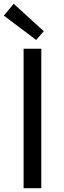

<svg xmlns="http://www.w3.org/2000/svg" viewBox="-24 -989 337 1009"><path d="M100 0H193V-733H100ZM166 -779 206 -825 48 -969 -4 -907Z"/></svg>

Font: Noto Sans JP Regular
Style: Regular
Weight: 400
Designer: Ryoko NISHIZUKA (kana & ideographs); Paul D. Hunt (Latin, Greek & Cyrillic); Wenlong ZHANG (bopomofo); Sandoll Communica
Foundry: Adobe Systems Incorporated
Version: Version 1.004;PS 1.004;hotconv 1.0.82;makeotf.lib2.5.63406